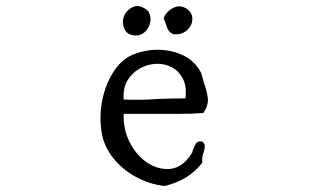

<svg xmlns="http://www.w3.org/2000/svg" viewBox="-20 -640 1040 644"><path d="M662 -261Q625 -258 578 -258Q531 -258 484 -258Q460 -258 437.5 -258Q415 -258 395 -258Q393 -208 413.5 -166Q434 -124 467.5 -99Q501 -74 539 -73Q562 -72 583 -84Q604 -96 622 -124Q624 -126 625 -129.5Q626 -133 627 -137Q631 -148 637 -158Q643 -168 659 -165Q668 -157 667 -148Q666 -139 663 -129Q660 -121 658.5 -112.5Q657 -104 659 -95Q615 -36 532 -16Q481 -22 436 -46.5Q391 -71 360 -109.5Q329 -148 321 -195Q312 -251 323.5 -306Q335 -361 363 -402.5Q391 -444 429 -458Q470 -474 514 -473Q558 -472 596 -453.5Q634 -435 655 -395Q657 -385 660 -376.5Q663 -368 665 -359Q674 -335 677 -311.5Q680 -288 662 -261ZM602 -310Q607 -351 593 -377Q579 -403 555 -415Q531 -427 504 -426Q476 -425 449.5 -410.5Q423 -396 407.5 -370Q392 -344 395 -306Q428 -305 455.5 -305.5Q483 -306 509 -308Q531 -309 553.5 -309.5Q576 -310 602 -310ZM477 -603Q488 -584 484 -565.5Q480 -547 467.5 -534.5Q455 -522 439 -521Q409 -520 398.5 -541Q388 -562 395 -583Q403 -606 426 -616.5Q449 -627 477 -603ZM622 -559Q616 -544 600.5 -533.5Q585 -523 562 -525Q546 -531 540.5 -547.5Q535 -564 529 -580Q539 -603 562 -614Q585 -625 607 -610Q621 -600 624 -586.5Q627 -573 622 -559Z"/></svg>

Font: Yuji Syuku
Style: Regular
Weight: 400
Designer: Kataoka Yuji
Foundry: Kinuta Font Factory
Version: Version 3.002